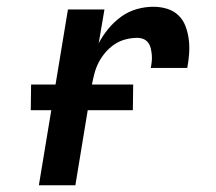

<svg xmlns="http://www.w3.org/2000/svg" viewBox="-20 -548 640 568"><path d="M95 0 181 -520H289L272 -420Q284 -443 301 -463.5Q318 -484 339 -499Q360 -514 384.5 -521Q409 -528 434 -528Q455 -528 474.5 -522Q494 -516 508 -502.5Q522 -489 529 -470Q536 -451 538.5 -431Q541 -411 539.5 -389.5Q538 -368 534 -347H426Q428 -357 429 -367Q430 -377 429 -386.5Q428 -396 426 -405Q424 -414 418.5 -421.5Q413 -429 404.5 -432.5Q396 -436 386 -436Q369 -436 351.5 -431.5Q334 -427 319 -417Q304 -407 292 -393Q280 -379 272 -363.5Q264 -348 259.5 -331Q255 -314 252 -298L203 0ZM71 -222 72 -298H374L373 -222Z"/></svg>

Font: Iosevka Semibold Extended
Style: Italic
Weight: 600
Width: 7
Italic angle: -9°
Monospace: yes
Designer: Belleve Invis
Foundry: Belleve Invis
Version: Version 32.5.0; ttfautohint (v1.8.4)